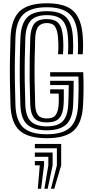

<svg xmlns="http://www.w3.org/2000/svg" viewBox="-20 -830 563 1167"><path d="M264.8 10Q150.2 10 98.9 -36.8Q47.5 -83.5 43.8 -191Q41.5 -259.5 40.5 -326.4Q39.5 -393.2 40.4 -461.1Q41.2 -529 43.8 -600Q48 -712.8 99.4 -761.4Q150.8 -810 264.8 -810Q378.2 -810 427.1 -762Q476 -714 483 -608.8Q485 -579.5 485 -554.4Q485 -529.2 482.8 -500H452.8Q454.8 -523.8 454.6 -551.8Q454.5 -579.8 452.8 -607.8Q447 -705.8 401.9 -745.9Q356.8 -786 264.8 -786Q168.5 -786 122.9 -743.9Q77.2 -701.8 73.8 -600Q71.2 -527 70.4 -461.9Q69.5 -396.8 70.5 -331.5Q71.5 -266.2 73.8 -192Q76.8 -97.5 120.6 -55.8Q164.5 -14 264.8 -14Q362.5 -14 406.4 -55.5Q450.2 -97 454.8 -192Q456.2 -223.2 457 -251.4Q457.8 -279.5 457.8 -307.2Q457.8 -335 456.8 -365H284.8V-391H485.8Q488 -343 487.9 -296.6Q487.8 -250.2 484.8 -191Q479.5 -83.5 428.6 -36.8Q377.8 10 264.8 10ZM264.8 -38Q184.8 -38 145.8 -72.8Q106.8 -107.5 103.8 -193.2Q101.5 -256.8 100.5 -323.6Q99.5 -390.5 100.4 -459.8Q101.2 -529 104 -599Q107.5 -685.2 144.5 -723.6Q181.5 -762 264.8 -762Q344.5 -762 381 -726Q417.5 -690 423 -605.8Q425 -575.8 425 -552.1Q425 -528.5 422.8 -500H392.8Q394.8 -524.5 394.9 -548.8Q395 -573 393 -603.8Q388.2 -676.2 358.6 -707.1Q329 -738 264.8 -738Q196.8 -738 166.8 -704.6Q136.8 -671.2 134 -598Q131.5 -533.5 130.5 -468.4Q129.5 -403.2 130.4 -335.4Q131.2 -267.5 133.8 -194Q136.5 -121.5 167.9 -91.8Q199.2 -62 264.8 -62Q332.2 -62 361.8 -93.5Q391.2 -125 394.8 -195Q396.2 -223.5 397 -254Q397.8 -284.5 397.8 -313H284.8V-339H427.8Q427.8 -305.5 427 -265.4Q426.2 -225.2 424.8 -194Q420.8 -107.5 381.9 -72.8Q343 -38 264.8 -38ZM264.8 -86Q211.2 -86 188.5 -112Q165.8 -138 163.8 -195Q161 -278 160.2 -342.4Q159.5 -406.8 160.5 -466.8Q161.5 -526.8 163.8 -596Q165.8 -655.5 187.4 -684.8Q209 -714 264.8 -714Q314 -714 336.5 -687.8Q359 -661.5 363 -601.2Q365 -573.8 365 -550.4Q365 -527 362.8 -500H332.8Q334.5 -522.2 334.9 -538.1Q335.2 -554 334.6 -568.4Q334 -582.8 332.8 -600.2Q329.5 -645.8 314.6 -667.9Q299.8 -690 264.8 -690Q232.5 -690 214.1 -670Q195.8 -650 193.8 -594.8Q191.2 -526.8 190.4 -463.5Q189.5 -400.2 190.5 -334.9Q191.5 -269.5 193.8 -195Q195 -150.8 211 -130.4Q227 -110 264.8 -110Q304.5 -110 319.5 -132.6Q334.5 -155.2 336.8 -198Q337.8 -212.8 337.5 -232Q337.2 -251.2 336.8 -261H284.8V-287H367.8Q368.2 -240.5 367.8 -223.4Q367.2 -206.2 366.8 -197Q364 -139.5 341.1 -112.8Q318.2 -86 264.8 -86ZM289.8 317 325.8 175V71H191.8V45H351.8V175L309.8 317ZM209.8 317 221.8 175H191.8V149H247.8V175L229.8 317ZM249.8 317 273.8 175V123H191.8V97H299.8V175L269.8 317Z"/></svg>

Font: Big Shoulders Inline Text Thin Black
Style: Regular
Weight: 900
Version: Version 2.002